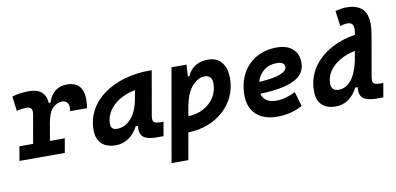

<svg xmlns="http://www.w3.org/2000/svg" viewBox="-100 -1014 3114 1510"><g transform="rotate(-10 1457.0 -259.5)"><path d="M-14.6 0 5.4 -113.3H114.7L155.3 -345.2Q156.7 -354.5 156.7 -362.3Q156.7 -401.9 113.3 -401.9Q76.2 -401.9 33.7 -390.6L18.6 -508.8Q88.4 -527.3 153.3 -527.3Q283.2 -527.3 292 -409.2H306.2Q323.2 -465.8 361.3 -496.6Q399.4 -527.3 457 -527.3Q535.2 -527.3 566.9 -474.1Q586.9 -439.5 586.9 -383.8Q586.9 -353 581.1 -316.4H446.3Q448.7 -330.6 448.7 -342.3Q448.7 -365.2 439.9 -379.9Q426.8 -401.9 397 -401.9Q355.5 -401.9 321.3 -368.7Q287.1 -335.4 272.9 -249.5V-251L249 -113.3H367.7L347.7 0Z M754.9 10.3Q681.6 10.3 641.6 -27.8Q601.6 -65.9 601.6 -135.3Q601.6 -223.1 640.6 -294.7Q679.7 -366.2 750.2 -417Q820.8 -467.8 915.5 -495.1Q1010.3 -522.5 1121.6 -522.5H1133.8L1071.8 -166.5Q1069.8 -155.8 1069.8 -147Q1069.8 -128.4 1078.6 -119.6Q1091.3 -106.9 1131.3 -106.9H1154.8L1135.3 4.9H1082Q1032.2 4.9 1004.4 -5.1Q976.6 -15.1 964.6 -31.7Q952.6 -48.3 950.7 -68.8Q949.7 -77.6 949.7 -86.9Q949.7 -98.1 951.2 -109.4H933.1Q903.3 -51.8 857.4 -20.8Q811.5 10.3 754.9 10.3ZM786.6 -115.2Q850.6 -115.2 899.2 -170.2Q947.8 -225.1 965.3 -325.7L976.6 -390.6Q907.2 -377.9 853 -345.5Q798.8 -313 767.8 -265.9Q736.8 -218.8 736.8 -162.1Q736.8 -115.2 786.6 -115.2Z M1294.9 224.6H1160.6L1291 -517.6H1410.6L1405.3 -424.3H1418Q1437.5 -473.6 1480.7 -500.5Q1523.9 -527.3 1582 -527.3Q1651.9 -527.3 1690.4 -481.7Q1729 -436 1729 -351.6Q1729 -275.4 1699.2 -210.4Q1669.4 -145.5 1615.7 -96.7Q1562 -47.9 1489.7 -20Q1417.5 7.8 1332.5 9.8ZM1355 -115.7Q1423.3 -117.7 1477.3 -146.7Q1531.2 -175.8 1562.5 -224.6Q1593.8 -273.4 1593.8 -335Q1593.8 -401.9 1532.2 -401.9Q1483.4 -401.9 1436.3 -351.6Q1389.2 -301.3 1367.7 -189.9Z M2059.6 -115.7Q2094.7 -115.7 2134.8 -126.5Q2174.8 -137.2 2211.9 -156.7L2245.6 -41Q2199.2 -13.7 2146.5 -2Q2093.8 9.8 2045.4 9.8Q1938 9.8 1877.7 -45.7Q1817.4 -101.1 1817.4 -199.7Q1817.4 -298.3 1856.9 -371.8Q1896.5 -445.3 1967.5 -486.3Q2038.6 -527.3 2133.3 -527.3Q2213.4 -527.3 2258.5 -487.3Q2303.7 -447.3 2303.7 -376Q2303.7 -284.2 2211.7 -240.2Q2119.6 -196.3 1942.9 -191.4Q1950.7 -155.3 1981 -135.5Q2011.2 -115.7 2059.6 -115.7ZM1950.2 -284.7Q2056.2 -289.6 2114.7 -310.5Q2173.3 -331.5 2173.3 -365.7Q2173.3 -406.2 2109.9 -406.2Q2050.8 -406.2 2008.8 -373.5Q1966.8 -340.8 1950.2 -284.7Z M2510.3 10.3Q2439.5 10.3 2400.6 -27.8Q2361.8 -65.9 2361.8 -135.3Q2361.8 -237.3 2412.1 -316.9Q2462.4 -396.5 2551.3 -448.2Q2640.1 -500 2755.4 -518.1L2757.8 -530.8Q2761.2 -550.3 2761.2 -565.4Q2761.2 -585 2755.4 -596.7Q2744.1 -617.2 2715.3 -617.2Q2685.5 -617.2 2654.3 -606.9L2638.2 -730Q2660.2 -735.4 2682.4 -739Q2704.6 -742.7 2727.1 -742.7Q2827.6 -742.7 2867.7 -684.1Q2893.1 -646.5 2893.1 -580.6Q2893.1 -543 2884.8 -496.6L2829.6 -180.7Q2825.7 -159.7 2825.7 -145Q2825.7 -141.1 2826.2 -137.2Q2827.6 -121.1 2841.8 -114Q2856 -106.9 2889.6 -106.9H2910.2L2890.6 4.9H2842.8Q2815.9 4.9 2789.6 1.5Q2763.2 -2 2742.2 -12.9Q2721.2 -23.9 2710.9 -47.4Q2704.1 -62.5 2704.1 -84.5Q2704.1 -96.2 2706.1 -109.4H2686Q2657.2 -51.8 2612.3 -20.8Q2567.4 10.3 2510.3 10.3ZM2719.7 -316.9 2733.4 -393.6Q2665 -380.4 2611.6 -349.1Q2558.1 -317.9 2527.6 -273.2Q2497.1 -228.5 2497.1 -175.3Q2497.1 -115.2 2556.6 -115.2Q2615.2 -115.2 2657.5 -168Q2699.7 -220.7 2719.7 -316.9Z"/></g></svg>

Font: CaskaydiaCove NFP
Style: Bold Italic
Weight: 700
Italic angle: -10°
Designer: Aaron Bell
Foundry: Saja Typeworks
Version: Version 2111.001; VTT 6.35;Nerd Fonts 3.1.1